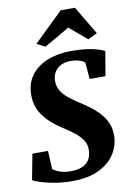

<svg xmlns="http://www.w3.org/2000/svg" viewBox="-107 -1065 776 1141"><g transform="rotate(-10 281.0 -495.0)"><path d="M235 11Q181.5 11 132 2.8Q82.5 -5.5 47 -16.8Q11.5 -28 -0.5 -37L29 -191H123L129 -80.5Q145 -66.5 173 -57.5Q201 -48.5 232.5 -48.5Q268.5 -48.5 293.2 -56.2Q318 -64 333.5 -78.8Q349 -93.5 356 -113.5Q363 -133.5 363 -158.5Q363 -186 349.5 -209.5Q336 -233 307.8 -257Q279.5 -281 234.5 -309.5Q202.5 -330 175 -353.2Q147.5 -376.5 126.5 -403.8Q105.5 -431 94 -463.2Q82.5 -495.5 82.5 -533.5Q82.5 -605 119 -653.5Q155.5 -702 218.5 -727Q281.5 -752 360.5 -752Q413.5 -752 453 -746.8Q492.5 -741.5 519.5 -733.2Q546.5 -725 561.5 -716L536.5 -569H441L432.5 -669.5Q418.5 -681.5 397 -687.8Q375.5 -694 349 -694Q313.5 -694 288.5 -681.2Q263.5 -668.5 250 -645.5Q236.5 -622.5 236.5 -591.5Q236.5 -560 251.2 -534.5Q266 -509 296.5 -484.2Q327 -459.5 374.5 -429.5Q415.5 -403.5 449.8 -372.5Q484 -341.5 505 -303Q526 -264.5 526 -215.5Q526 -156 493.8 -104.2Q461.5 -52.5 397 -20.8Q332.5 11 235 11ZM166 -830 342.5 -1001H428.5L530.5 -829.5L474.5 -802.5Q448 -824.5 421.5 -847.2Q395 -870 368.5 -892Q330.5 -869.5 292 -847Q253.5 -824.5 215 -803Z"/></g></svg>

Font: Merriweather 28pt Black
Style: Italic
Weight: 900
Italic angle: -7.8°
Version: Version 2.101